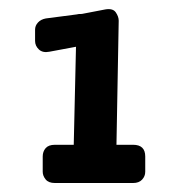

<svg xmlns="http://www.w3.org/2000/svg" viewBox="-20 -748 401 427"><path d="M239 -426H276Q303 -426 303 -400V-366Q303 -356 296 -348.5Q289 -341 276 -341H102Q88 -341 81.5 -349Q75 -357 75 -366V-400Q75 -411 81.5 -418.5Q88 -426 102 -426H144L149 -644L90 -633Q75 -630 66.5 -638Q58 -646 58 -657V-682Q58 -691 64.5 -698Q71 -705 82 -707L151 -716Q153 -717 162 -717L214 -727Q231 -730 237.5 -720.5Q244 -711 244 -702Z"/></svg>

Font: OpenDyslexic3
Style: Bold
Weight: 700
Designer: Abelardo Gonzalez
Version: Version 1.000;PS 001.001;hotconv 1.0.56